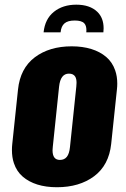

<svg xmlns="http://www.w3.org/2000/svg" viewBox="-20 -786 538 817"><path d="M165.5 -648.4H237.8C239.4 -665.7 245 -678.4 254.4 -686.5C263.8 -694.7 278.3 -698.7 297.9 -698.7C317.4 -698.7 330.9 -694.8 338.4 -687C344.6 -680.5 347.7 -670.6 347.7 -657.2C347.7 -654.6 347.5 -651.7 347.2 -648.4H419.9C420.6 -654.3 420.9 -660 420.9 -665.5C420.9 -695.1 411.9 -718.6 394 -735.8C372.9 -756 343.1 -766.1 304.7 -766.1C266.3 -766.1 234.5 -755.9 209.2 -735.6C184 -715.3 169.4 -686.2 165.5 -648.4ZM234.9 -105.5C214 -105.5 203.6 -119.1 203.6 -146.5C203.6 -150.7 203.9 -155.4 204.6 -160.6L231.4 -417.5C235.4 -454.3 249.3 -472.7 273.4 -472.7C286.1 -472.7 295.1 -468.3 300.3 -459.5C303.9 -453.3 305.7 -444.7 305.7 -433.6C305.7 -428.7 305.3 -423.3 304.7 -417.5L277.8 -160.6C275.9 -141.4 271.4 -127.4 264.4 -118.7C257.4 -109.9 247.6 -105.5 234.9 -105.5ZM222.2 10.7C286 10.7 338.8 -4.9 380.6 -36.1C422.4 -67.4 446.6 -113.1 453.1 -173.3L477.5 -404.8C478.5 -413.6 479 -422 479 -430.2C479 -450.7 476.1 -469.4 470.2 -486.3C462.1 -509.8 449.3 -528.9 431.9 -543.7C414.5 -558.5 393.4 -569.7 368.7 -577.4C343.9 -585 316.1 -588.9 285.2 -588.9C221.7 -588.9 169.3 -573.2 127.9 -542C86.6 -510.7 62.8 -465 56.6 -404.8L32.2 -173.3C31.2 -164.6 30.8 -155.9 30.8 -147.5C30.8 -127 33.5 -108.4 39.1 -91.8C46.9 -68.4 59.4 -49.2 76.7 -34.4C93.9 -19.6 114.7 -8.4 139.2 -0.7C163.6 6.9 191.2 10.7 222.2 10.7Z"/></svg>

Font: Oswald
Style: Heavy
Weight: 800
Designer: Vernon Adams
Foundry: Vernon Adams
Version: 3.0; ttfautohint (v0.95.6-bc232) -l 8 -r 50 -G 200 -x 0 -w "